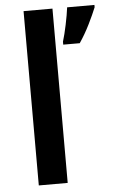

<svg xmlns="http://www.w3.org/2000/svg" viewBox="-54 -797 498 834"><g transform="rotate(-5 195.0 -380.0)"><path d="M390 -750Q378 -720 357.5 -678.5Q337 -637 312 -600H240V-613Q249 -642 258 -685Q267 -728 271 -760H390ZM207 0H81V-760H207Z"/></g></svg>

Font: Noto Sans SemiBold
Style: Regular
Weight: 600
Designer: Monotype Design Team
Foundry: Monotype Imaging Inc.
Version: Version 2.007